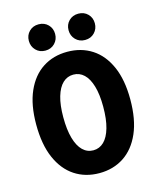

<svg xmlns="http://www.w3.org/2000/svg" viewBox="-125 -934 851 1033"><g transform="rotate(-15 300.0 -417.0)"><path d="M300 12Q222.4 12 163.2 -26.8Q104.1 -65.7 71 -141.4Q37.9 -217.2 37.9 -328.8Q37.9 -437.7 71 -512.5Q104.1 -587.3 163.2 -625.5Q222.4 -663.7 300 -663.7Q377.6 -663.7 436.8 -625.5Q495.9 -587.3 529 -512.5Q562.1 -437.7 562.1 -328.8Q562.1 -217.2 529 -141.4Q495.9 -65.7 436.8 -26.8Q377.6 12 300 12ZM300 -115.1Q334.1 -115.1 359 -139.3Q383.9 -163.5 397.5 -211Q411.2 -258.5 411.2 -328.8Q411.2 -396.7 397.5 -443.1Q383.9 -489.4 359 -513Q334.1 -536.6 300 -536.6Q265.9 -536.6 241 -513Q216.1 -489.4 202.5 -443.1Q188.8 -396.7 188.8 -328.8Q188.8 -258.5 202.5 -211Q216.1 -163.5 241 -139.3Q265.9 -115.1 300 -115.1ZM189.4 -700Q157.4 -700 136.8 -721.3Q116.2 -742.5 116.2 -773.6Q116.2 -804.7 136.8 -825.5Q157.4 -846.4 189.4 -846.4Q221.4 -846.4 242 -825.5Q262.6 -804.7 262.6 -773.6Q262.6 -742.5 242 -721.3Q221.4 -700 189.4 -700ZM410.6 -700Q378.7 -700 358 -721.3Q337.4 -742.5 337.4 -773.6Q337.4 -804.7 358 -825.5Q378.7 -846.4 410.6 -846.4Q442.6 -846.4 463.2 -825.5Q483.8 -804.7 483.8 -773.6Q483.8 -742.5 463.2 -721.3Q442.6 -700 410.6 -700Z"/></g></svg>

Font: Source Code Pro ExtraLight
Style: Regular
Weight: 200
Monospace: yes
Designer: Paul D. Hunt, Teo Tuominen
Foundry: Adobe
Version: Version 1.026;hotconv 1.1.0;makeotfexe 2.6.0